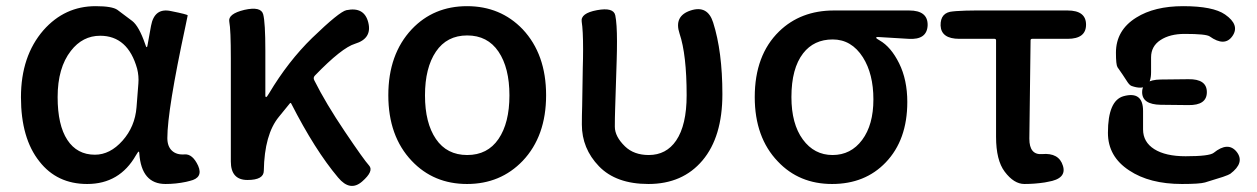

<svg xmlns="http://www.w3.org/2000/svg" viewBox="-20 -584 4079 623"><path d="M263 13Q165 13 108 -60Q48 -135 48 -268.5Q48 -402 121 -486Q190 -564 290 -564Q344 -564 361 -552Q385 -534 409 -516Q431 -499 451 -441Q454 -431 456 -431Q458 -431 459 -439L470 -500Q481 -560 535 -548Q590 -537 589 -534Q588 -529 582 -500Q523 -226 523 -136Q523 -109 538 -95Q553 -81 579 -83Q605 -85 623 -46Q640 -7 596 3L584 6Q551 13 517 13Q439 13 432 -86Q432 -92 430 -92Q428 -92 421 -80Q368 13 263 13ZM288 -82Q337 -82 377.5 -127.5Q418 -173 423 -236L429 -313Q431 -337 425 -361Q395 -468 305 -468Q248 -468 210 -419Q167 -364 167 -269Q167 -178 198.5 -130Q230 -82 288 -82Z M1155 5Q1116 39 1077 -8Q1002 -97 925 -248Q923 -252 920 -248L885 -205Q838 -148 836 -30Q836 0 783 0Q729 0 729 -60V-394Q729 -488 724 -513.5Q719 -539 773 -552Q827 -564 834 -537.5Q841 -511 841 -419V-274Q841 -269 843.5 -269Q846 -269 853 -281Q915 -385 993 -461Q1081 -546 1104 -551Q1162 -563 1175 -511Q1188 -459 1132 -442Q1089 -429 1002 -339Q995 -332 1000 -323Q1037 -249 1099 -157Q1161 -65 1177.5 -47Q1194 -29 1155 5Z M1316 -62Q1240 -142 1240 -275Q1240 -408 1316 -489Q1387 -564 1495.5 -564Q1604 -564 1676 -489Q1752 -408 1752 -275Q1752 -142 1676 -62Q1604 13 1495.5 13Q1387 13 1316 -62ZM1394.5 -133Q1430 -81 1496 -81Q1562 -81 1597.5 -133Q1633 -185 1633 -274.5Q1633 -364 1597.5 -416.5Q1562 -469 1496 -469Q1430 -469 1394.5 -416.5Q1359 -364 1359 -274.5Q1359 -185 1394.5 -133Z M2084 13Q1979 13 1923.5 -44.5Q1868 -102 1868 -180Q1868 -210 1869 -240L1871 -364Q1872 -394 1872 -424Q1872 -486 1867.5 -513.5Q1863 -541 1917 -551Q1971 -561 1976.5 -534Q1982 -507 1982 -450Q1982 -419 1981 -388L1976 -231Q1975 -202 1975 -173Q1975 -141 2008 -109Q2037 -81 2085 -81Q2142 -81 2174 -128Q2208 -178 2208 -275Q2208 -407 2185 -475Q2166 -532 2221 -550Q2276 -568 2294 -511Q2324 -417 2324 -278.5Q2324 -140 2259.5 -63.5Q2195 13 2084 13Z M2504 -60Q2429 -138 2429 -269Q2429 -405 2508 -482Q2578 -550 2686 -550H2930Q2991 -550 2990 -502Q2988 -454 2928 -458L2828 -464Q2823 -464 2823 -461.5Q2823 -459 2834 -453Q2871 -432 2897.5 -378.5Q2924 -325 2924 -253Q2924 -130 2854 -57Q2787 13 2680 13Q2573 13 2504 -60ZM2780 -398Q2743 -456 2682 -456Q2621 -456 2586 -411Q2548 -362 2548 -269Q2548 -182 2585 -131.5Q2622 -81 2681.5 -81Q2741 -81 2777.5 -130Q2814 -179 2814 -261.5Q2814 -344 2780 -398Z M3370 8Q3337 13 3304 13Q3270 13 3240 -27Q3212 -64 3212 -140V-453Q3212 -458 3207 -458H3093Q3034 -458 3032 -501Q3031 -544 3072 -547L3083 -548Q3114 -550 3145 -550H3444Q3504 -550 3504 -504Q3504 -458 3444 -458H3329Q3324 -458 3324 -453L3320 -134Q3320 -81 3361 -84Q3416 -89 3429 -46Q3442 -4 3380 6Z M3746 -244Q3686 -245 3686 -285Q3686 -325 3746 -326L3836 -327Q3896 -328 3896 -285Q3896 -242 3836 -243ZM3715 -350Q3715 -283 3652 -305Q3646 -307 3639 -317Q3623 -342 3606 -366Q3601 -374 3601 -413Q3601 -486 3667 -527Q3726 -564 3819 -564Q3916 -564 3955 -537Q4004 -503 3979 -467Q3954 -431 3905 -466Q3893 -474 3824 -474Q3776 -474 3745.5 -454Q3715 -434 3715 -398ZM3626 -272Q3689 -289 3689 -224V-164Q3689 -123 3725.5 -100Q3762 -77 3827 -77Q3904 -77 3918 -88Q3965 -126 3993 -91Q4020 -56 3972 -20Q3968 -17 3948 -10Q3919 -1 3890 8Q3873 13 3815 13Q3710 13 3644 -31Q3575 -76 3575 -153Q3575 -258 3626 -272Z"/></svg>

Font: Resource Han Rounded CN Medium
Style: Regular
Weight: 500
Designer: Cyano Hao (round all glyphs); Ryoko NISHIZUKA 西塚涼子 (kana, bopomofo & ideographs); Paul D. Hunt (Latin, Greek & Cyrillic)
Foundry: Cyano Hao
Version: 0.990